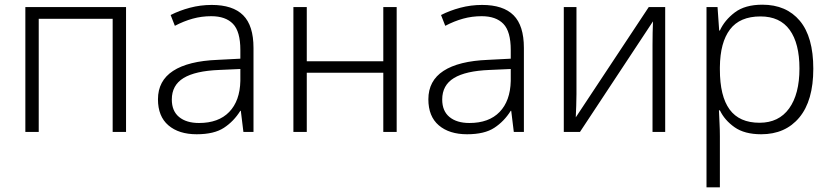

<svg xmlns="http://www.w3.org/2000/svg" viewBox="-20 -562 3541 818"><path d="M517 -532V0H460V-482H145V0H88V-532Z M882 -541Q972 -541 1016 -497Q1060 -453 1060 -358V0H1017L1006 -90H1004Q976 -45 934 -17.5Q892 10 818 10Q742 10 697.5 -28Q653 -66 653 -139Q653 -218 717.5 -260Q782 -302 907 -307L1004 -312V-349Q1004 -428 972.5 -460.5Q941 -493 880 -493Q839 -493 801 -482.5Q763 -472 725 -452L707 -498Q744 -517 789 -529Q834 -541 882 -541ZM1004 -268 914 -264Q812 -260 762 -229.5Q712 -199 712 -138Q712 -89 743 -63.5Q774 -38 828 -38Q911 -38 956.5 -85Q1002 -132 1004 -217Z M1287 -532V-301H1613V-532H1670V0H1613V-252H1287V0H1230V-532Z M2034 -541Q2124 -541 2168 -497Q2212 -453 2212 -358V0H2169L2158 -90H2156Q2128 -45 2086 -17.5Q2044 10 1970 10Q1894 10 1849.5 -28Q1805 -66 1805 -139Q1805 -218 1869.5 -260Q1934 -302 2059 -307L2156 -312V-349Q2156 -428 2124.5 -460.5Q2093 -493 2032 -493Q1991 -493 1953 -482.5Q1915 -472 1877 -452L1859 -498Q1896 -517 1941 -529Q1986 -541 2034 -541ZM2156 -268 2066 -264Q1964 -260 1914 -229.5Q1864 -199 1864 -138Q1864 -89 1895 -63.5Q1926 -38 1980 -38Q2063 -38 2108.5 -85Q2154 -132 2156 -217Z M2436 -532V-161Q2436 -139 2435 -111.5Q2434 -84 2433 -62L2744 -532H2814V0H2760V-371Q2760 -393 2760.5 -422Q2761 -451 2762 -471L2451 0H2382V-532Z M3228 -542Q3330 -542 3387.5 -473.5Q3445 -405 3445 -269Q3445 -133 3385.5 -61.5Q3326 10 3223 10Q3152 10 3109.5 -20Q3067 -50 3047 -92H3043Q3044 -66 3045.5 -37Q3047 -8 3047 18V236H2990V-532H3037L3044 -432H3047Q3067 -476 3110.5 -509Q3154 -542 3228 -542ZM3220 -492Q3132 -492 3090 -436.5Q3048 -381 3047 -276V-266Q3047 -152 3088.5 -95.5Q3130 -39 3216 -39Q3298 -39 3342 -100Q3386 -161 3386 -270Q3386 -377 3344.5 -434.5Q3303 -492 3220 -492Z"/></svg>

Font: BC Sans Light
Style: Regular
Weight: 300
Designer: Monotype Design Team
Foundry: Monotype Imaging Inc.
Version: Version 2.000;GOOG;noto-source:20170915:90ef993387c0